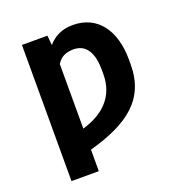

<svg xmlns="http://www.w3.org/2000/svg" viewBox="-135 -671 943 992"><g transform="rotate(-20 337.0 -175.0)"><path d="M90.2 203.1H240.4V84.9C458.8 24.1 583.8 -67.1 583.8 -259.2V-285.2C583.8 -445 508.5 -552.6 371.4 -552.6C312.1 -552.6 267.8 -530.5 235.4 -492.2L230.1 -545.5H90.2ZM240.4 -30.9V-385.3C257.5 -415.8 286.6 -433.2 332 -433.2C408 -433.2 433.9 -365.4 433.9 -285.2V-259.2C433.9 -136.7 355.8 -64.6 240.4 -30.9Z"/></g></svg>

Font: Margiela Sans
Style: Bold
Weight: 700
Designer: Stefan Endress, Andreas Faust
Version: Version 1.100;FEAKit 1.0